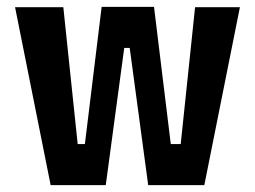

<svg xmlns="http://www.w3.org/2000/svg" viewBox="-20 -541 745 561"><path d="M128 0H289L343 -401H359L413 0H577L681 -520H550L508 -120H479L430 -521H277L228 -120H207L165 -520H24Z"/></svg>

Font: Pescante Normal
Style: Regular
Weight: 400
Designer: Ariel Martín Pérez
Foundry: Tunera Type Foundry
Version: Version 1.000;FEAKit 1.0